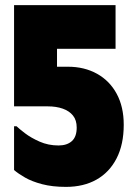

<svg xmlns="http://www.w3.org/2000/svg" viewBox="-20 -720 525 751"><path d="M203 -459H246Q310 -459 359.5 -431.5Q409 -404 436.5 -353Q464 -302 464 -232Q464 -155 436 -100.5Q408 -46 357.5 -17.5Q307 11 238 11Q185 11 145 0.5Q105 -10 78 -25.5Q51 -41 35 -55V-226H45Q54 -217 77.5 -199Q101 -181 135 -166Q169 -151 209 -151Q242 -151 261 -168Q280 -185 280 -221Q280 -250 265.5 -268Q251 -286 225.5 -295Q200 -304 167 -304H35V-378V-700H432V-529H203Z"/></svg>

Font: Phudu ExtraBold
Style: Regular
Weight: 800
Version: Version 1.005;gftools[0.9.23]